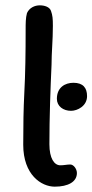

<svg xmlns="http://www.w3.org/2000/svg" viewBox="-20 -695 346 719"><path d="M165 -155C165 -256 169 -364 173 -452C173 -498 178 -544 178 -598C178 -625 177 -637 171 -654C166 -669 147 -675 129 -675C110 -675 90 -666 81 -646C76 -628 76 -607 76 -583C76 -496 75 -421 71 -346C68 -287 67 -228 67 -153C67 -40 135 4 185 4C235 4 268 -14 268 -47C268 -62 256 -79 243 -79C231 -79 220 -76 206 -76C183 -76 165 -102 165 -155ZM306 -335C306 -366 291 -385 255 -385C224 -385 193 -368 193 -325C193 -297 217 -280 246 -280C270 -280 306 -298 306 -335Z"/></svg>

Font: Itim
Style: Regular
Weight: 400
Designer: CadsonDemak Team
Foundry: Pablo Impallari
Version: Version 1.002;PS 001.002;hotconv 1.0.88;makeotf.lib2.5.64775